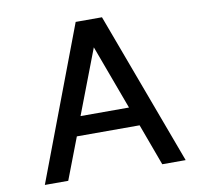

<svg xmlns="http://www.w3.org/2000/svg" viewBox="-81 -818 968 913"><g transform="rotate(-10 403.0 -361.0)"><path d="M743 8H630L556 -193H253L176 8H63L342 -730H469ZM521 -285 406 -596 287 -285Z"/></g></svg>

Font: SUITE
Style: Bold
Weight: 700
Designer: Sun
Foundry: Sun
Version: Version 2.040